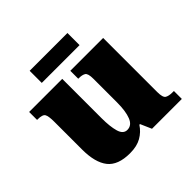

<svg xmlns="http://www.w3.org/2000/svg" viewBox="-175 -862 1042 1042"><g transform="rotate(-45 345.5 -341.0)"><path d="M257 10Q165 10 126 -39.5Q87 -89 87 -189V-402Q87 -445 78.5 -460Q70 -475 32 -475H28V-536H282V-234Q282 -170 293.5 -130Q305 -90 336 -90Q371 -90 386.5 -129Q402 -168 402 -235V-417Q402 -458 388 -466.5Q374 -475 348 -475H344V-536H596V-121Q596 -78 611 -69.5Q626 -61 652 -61H664V0H435L407 -64H402Q380 -30 345 -10Q310 10 257 10ZM188 -599V-692H478V-599Z"/></g></svg>

Font: Noto Serif Devanagari Black
Style: Regular
Weight: 900
Designer: Universal Thirst, Indian Type Foundry and the Monotype Design Team
Foundry: Monotype Imaging Inc.
Version: Version 2.004; ttfautohint (v1.8.4.7-5d5b)